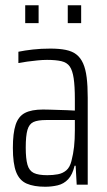

<svg xmlns="http://www.w3.org/2000/svg" viewBox="-20 -703 407 731"><path d="M152 8Q109 8 81.5 -4Q54 -16 41.5 -48Q29 -80 29 -140Q29 -196 39.5 -228Q50 -260 75 -273Q100 -286 144 -286Q155 -286 170 -285.5Q185 -285 202 -284.5Q219 -284 235 -283.5Q251 -283 265 -282V-326Q265 -375 260.5 -405Q256 -435 245.5 -450Q235 -465 214 -470Q193 -475 159 -475Q142 -475 122.5 -473Q103 -471 84 -468.5Q65 -466 50 -463V-506Q74 -511 105 -514.5Q136 -518 172 -518Q206 -518 230.5 -513Q255 -508 271 -495.5Q287 -483 296.5 -461.5Q306 -440 310 -408Q314 -376 314 -331V0H272L268 -72H264Q256 -38 239.5 -20.5Q223 -3 200 2.5Q177 8 152 8ZM160 -36Q182 -36 200.5 -39.5Q219 -43 232.5 -54.5Q246 -66 252 -90Q259 -117 262 -144.5Q265 -172 265 -207V-246H155Q124 -246 107.5 -238.5Q91 -231 84.5 -208.5Q78 -186 78 -141Q78 -99 84.5 -76Q91 -53 108.5 -44.5Q126 -36 160 -36ZM76 -615V-683H127V-615ZM238 -615V-683H289V-615Z"/></svg>

Font: Saira ExtraCondensed Light
Style: Regular
Weight: 300
Width: 2
Designer: Hector Gatti with collaboration of the Omnibus-Type team
Foundry: Omnibus-Type
Version: Version 1.101